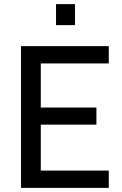

<svg xmlns="http://www.w3.org/2000/svg" viewBox="-20 -912 593 932"><path d="M82 0ZM178 -604V-390H448V-307H178V-84H508V0H82V-688H508V-604ZM252 -892H344V-790H252Z"/></svg>

Font: sheba-seeBold
Style: Regular
Weight: 600
Designer: Mohamed Galeb, the designers
Foundry: Kief Type Foundry
Version: Version 2.010; ttfautohint (v1.5.33-1714) -l 8 -r 50 -G 200 